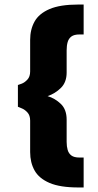

<svg xmlns="http://www.w3.org/2000/svg" viewBox="-20 -718 432 847"><path d="M326 109Q245 109 198.5 89Q152 69 132.5 34Q113 -1 113 -47V-186Q113 -209 101 -222Q89 -235 76 -240Q63 -245 59 -247V-343Q63 -344 76 -349Q89 -354 101 -367Q113 -380 113 -403V-542Q113 -588 132.5 -623Q152 -658 198.5 -678Q245 -698 326 -698H349V-566H331Q307 -566 295 -557Q283 -548 278.5 -532.5Q274 -517 274 -496V-398Q274 -355 248.5 -330Q223 -305 190 -294Q223 -284 248.5 -259.5Q274 -235 274 -190V-92Q274 -72 278.5 -56.5Q283 -41 295 -32Q307 -23 331 -23H349V109Z"/></svg>

Font: Maven Pro
Style: Bold
Weight: 700
Designer: Joe Prince
Foundry: Joe Prince
Version: Version 2.103